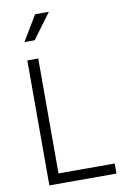

<svg xmlns="http://www.w3.org/2000/svg" viewBox="-106 -1066 745 1127"><g transform="rotate(-10 266.0 -502.0)"><path d="M94 0V-745H159V-60H494V0ZM96 -854 186 -1004H268L157 -854Z"/></g></svg>

Font: Plus Jakarta Sans Light
Style: Regular
Weight: 300
Designer: Gumpita Rahayu
Foundry: Tokotype
Version: Version 2.006; ttfautohint (v1.8.4.7-5d5b)